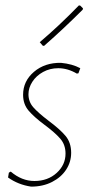

<svg xmlns="http://www.w3.org/2000/svg" viewBox="-20 -689 346 715"><path d="M279 -435 272 -416 266 -415Q232 -435 197 -435Q166 -435 140.5 -421Q115 -407 100.5 -384.5Q86 -362 86 -338Q86 -310 104 -289.5Q122 -269 160 -240Q203 -208 224 -183Q245 -158 245 -120Q245 -86 226.5 -57.5Q208 -29 174 -11.5Q140 6 96 6Q48 -1 10 -28L13 -46L20 -50Q61 -15 108 -15Q158 -15 191 -45Q224 -75 224 -117Q224 -150 204.5 -172.5Q185 -195 146 -224Q107 -253 86.5 -277Q66 -301 66 -336Q66 -387 106.5 -421.5Q147 -456 207 -455Q249 -451 279 -435ZM279 -668 289 -658 288 -653Q219 -584 144 -518L139 -519L128 -532Q197 -590 274 -669Z"/></svg>

Font: Luna Sans Thin
Style: Italic
Weight: 250
Italic angle: -7°
Designer: Juan Pablo del Peral
Foundry: Huerta Tipografica
Version: Version 2.001; ttfautohint (v1.5)